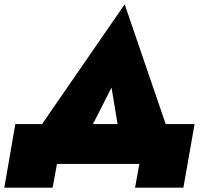

<svg xmlns="http://www.w3.org/2000/svg" viewBox="-30 -760 957 890"><path d="M616 0 596 110H820L872 -185H738L548 -740L165 -185H41L-10 110H214L234 0ZM487 -354 515 -185H401Z"/></svg>

Font: Jost* Black
Style: Italic
Weight: 900
Italic angle: -10°
Version: Version 3.7